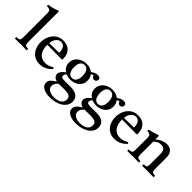

<svg xmlns="http://www.w3.org/2000/svg" viewBox="50 -1687 2874 2874"><g transform="rotate(45 1487.5 -250.0)"><path d="M271 1Q242 1 212 0Q182 -1 145 -1Q108 -1 79 0Q50 1 20 1Q17 -15 20 -30Q54 -32 70 -36.5Q86 -41 91 -56Q96 -71 96 -104V-605Q96 -636 90.5 -651.5Q85 -667 67.5 -673.5Q50 -680 15 -683Q12 -696 15 -710Q55 -715 97 -725.5Q139 -736 183 -755L200 -749Q199 -727 198.5 -699Q198 -671 198 -638V-114Q198 -75 202.5 -58Q207 -41 222.5 -36.5Q238 -32 271 -30Q273 -15 271 1Z M551 12Q480 12 431 -21Q382 -54 356.5 -109.5Q331 -165 331 -232Q331 -301 357.5 -360Q384 -419 435 -455.5Q486 -492 559 -492Q647 -492 696.5 -439.5Q746 -387 746 -304Q746 -294 745.5 -286.5Q745 -279 744 -274L429 -277Q429 -273 429 -270Q429 -172 474 -116Q519 -60 600 -60Q668 -60 734 -104Q744 -92 749 -81Q664 12 551 12ZM432 -314 639 -318Q640 -320 640 -323.5Q640 -327 640 -328Q640 -382 616.5 -418Q593 -454 547 -454Q504 -454 472 -419Q440 -384 432 -314Z M1012 255Q924 255 870 224Q816 193 816 138Q816 95 846 67Q876 39 920 11Q881 2 861 -20.5Q841 -43 841 -74Q841 -128 920 -183Q887 -204 867 -237.5Q847 -271 847 -315Q847 -370 875.5 -409.5Q904 -449 950.5 -470.5Q997 -492 1050 -492Q1128 -492 1180 -449Q1234 -492 1286 -492Q1312 -492 1327 -480.5Q1342 -469 1342 -447Q1342 -425 1328 -412Q1314 -399 1294 -399Q1275 -399 1261.5 -410.5Q1248 -422 1244 -443Q1230 -440 1221.5 -436Q1213 -432 1202 -425Q1236 -382 1236 -323Q1236 -268 1209 -229.5Q1182 -191 1137.5 -170.5Q1093 -150 1040 -150Q990 -150 947 -168Q922 -143 922 -115Q922 -90 941 -83.5Q960 -77 1011 -77Q1034 -77 1066 -77.5Q1098 -78 1113 -78Q1213 -78 1257 -42.5Q1301 -7 1301 55Q1301 104 1277 141.5Q1253 179 1212 204.5Q1171 230 1119.5 242.5Q1068 255 1012 255ZM963 16Q909 61 909 111Q909 146 930 168Q951 190 985 200Q1019 210 1057 210Q1091 210 1128 200Q1165 190 1191 164.5Q1217 139 1217 93Q1217 51 1187.5 33Q1158 15 1078 15Q1059 15 1031 15.5Q1003 16 969 16Q966 16 963 16ZM1042 -185Q1086 -185 1109.5 -220.5Q1133 -256 1133 -319Q1133 -383 1109 -420Q1085 -457 1039 -457Q996 -457 972.5 -422.5Q949 -388 949 -325Q949 -261 973.5 -223Q998 -185 1042 -185Z M1560 255Q1472 255 1418 224Q1364 193 1364 138Q1364 95 1394 67Q1424 39 1468 11Q1429 2 1409 -20.5Q1389 -43 1389 -74Q1389 -128 1468 -183Q1435 -204 1415 -237.5Q1395 -271 1395 -315Q1395 -370 1423.5 -409.5Q1452 -449 1498.5 -470.5Q1545 -492 1598 -492Q1676 -492 1728 -449Q1782 -492 1834 -492Q1860 -492 1875 -480.5Q1890 -469 1890 -447Q1890 -425 1876 -412Q1862 -399 1842 -399Q1823 -399 1809.5 -410.5Q1796 -422 1792 -443Q1778 -440 1769.5 -436Q1761 -432 1750 -425Q1784 -382 1784 -323Q1784 -268 1757 -229.5Q1730 -191 1685.5 -170.5Q1641 -150 1588 -150Q1538 -150 1495 -168Q1470 -143 1470 -115Q1470 -90 1489 -83.5Q1508 -77 1559 -77Q1582 -77 1614 -77.5Q1646 -78 1661 -78Q1761 -78 1805 -42.5Q1849 -7 1849 55Q1849 104 1825 141.5Q1801 179 1760 204.5Q1719 230 1667.5 242.5Q1616 255 1560 255ZM1511 16Q1457 61 1457 111Q1457 146 1478 168Q1499 190 1533 200Q1567 210 1605 210Q1639 210 1676 200Q1713 190 1739 164.5Q1765 139 1765 93Q1765 51 1735.5 33Q1706 15 1626 15Q1607 15 1579 15.5Q1551 16 1517 16Q1514 16 1511 16ZM1590 -185Q1634 -185 1657.5 -220.5Q1681 -256 1681 -319Q1681 -383 1657 -420Q1633 -457 1587 -457Q1544 -457 1520.5 -422.5Q1497 -388 1497 -325Q1497 -261 1521.5 -223Q1546 -185 1590 -185Z M2134 12Q2063 12 2014 -21Q1965 -54 1939.5 -109.5Q1914 -165 1914 -232Q1914 -301 1940.5 -360Q1967 -419 2018 -455.5Q2069 -492 2142 -492Q2230 -492 2279.5 -439.5Q2329 -387 2329 -304Q2329 -294 2328.5 -286.5Q2328 -279 2327 -274L2012 -277Q2012 -273 2012 -270Q2012 -172 2057 -116Q2102 -60 2183 -60Q2251 -60 2317 -104Q2327 -92 2332 -81Q2247 12 2134 12ZM2015 -314 2222 -318Q2223 -320 2223 -323.5Q2223 -327 2223 -328Q2223 -382 2199.5 -418Q2176 -454 2130 -454Q2087 -454 2055 -419Q2023 -384 2015 -314Z M2712 1Q2710 -15 2712 -30Q2743 -32 2758 -36.5Q2773 -41 2778 -56Q2783 -71 2783 -104V-306Q2783 -366 2764.5 -395.5Q2746 -425 2691 -425Q2662 -425 2635 -414.5Q2608 -404 2576 -375V-114Q2576 -75 2580.5 -58Q2585 -41 2600 -36.5Q2615 -32 2647 -30Q2649 -15 2647 1Q2619 1 2588.5 0Q2558 -1 2523 -1Q2491 -1 2460 0Q2429 1 2399 1Q2396 -15 2399 -30Q2433 -32 2449 -36.5Q2465 -41 2470 -56Q2475 -71 2475 -104V-328Q2475 -367 2471.5 -386Q2468 -405 2452.5 -412.5Q2437 -420 2400 -425Q2397 -439 2400 -451Q2486 -468 2558 -497L2575 -491V-416Q2621 -458 2665 -475Q2709 -492 2749 -492Q2815 -492 2850 -453Q2885 -414 2885 -341V-114Q2885 -75 2889.5 -58Q2894 -41 2909 -36.5Q2924 -32 2957 -30Q2959 -15 2957 1Q2927 1 2898.5 0Q2870 -1 2832 -1Q2795 -1 2767.5 0Q2740 1 2712 1Z"/></g></svg>

Font: Tiro Bangla
Style: Regular
Weight: 400
Designer: Bangla: John Hudson & Fiona Ross. Latin: John Hudson.
Foundry: Tiro Typeworks Ltd.
Version: Version 1.60